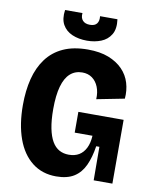

<svg xmlns="http://www.w3.org/2000/svg" viewBox="-94 -927 805 1011"><g transform="rotate(10 308.5 -421.5)"><path d="M276 14Q201 14 147.5 -28Q94 -70 66.5 -146.5Q39 -223 39 -326Q39 -403 55 -466.5Q71 -530 105.5 -576.5Q140 -623 194.5 -648Q249 -673 326 -673Q391 -673 437 -655Q483 -637 512.5 -606.5Q542 -576 554 -536Q566 -496 562 -452L414 -423Q416 -460 404.5 -488.5Q393 -517 371 -533Q349 -549 318 -549Q280 -549 253.5 -525.5Q227 -502 213.5 -454Q200 -406 200 -333Q200 -273 208.5 -230.5Q217 -188 232.5 -161.5Q248 -135 270.5 -122.5Q293 -110 322 -110Q354 -110 376.5 -123.5Q399 -137 412.5 -164Q426 -191 428 -230H333V-341H575V-222V0H475L474 -179H457Q448 -119 428 -75.5Q408 -32 371.5 -9Q335 14 276 14ZM171 -857H264Q261 -832 274 -817.5Q287 -803 313 -803Q339 -803 350 -817.5Q361 -832 358 -857H451Q458 -806 439.5 -775.5Q421 -745 387 -731.5Q353 -718 312 -718Q267 -718 232.5 -733Q198 -748 181 -778.5Q164 -809 171 -857Z"/></g></svg>

Font: Bricolage Grotesque 24pt SemiCondensed ExtraBold
Style: Regular
Weight: 800
Width: 4
Designer: Mathieu Triay
Foundry: Atelier Triay
Version: Version 1.001;gftools[0.9.33.dev8+g029e19f]